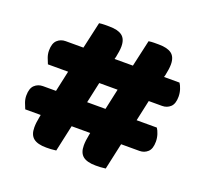

<svg xmlns="http://www.w3.org/2000/svg" viewBox="-110 -744 933 875"><g transform="rotate(20 357.0 -306.5)"><path d="M484 -1Q470 1 458.5 1.5Q447 2 436 2Q394 2 374 -14Q354 -30 354 -66Q354 -89 360 -118L362 -129H272L244 -1Q230 1 218.5 1.5Q207 2 196 2Q154 2 134 -14Q114 -30 114 -66Q114 -89 120 -118L122 -129H47Q42 -140 36 -156.5Q30 -173 30 -190Q30 -225 46.5 -240.5Q63 -256 87 -256H150L172 -357H74Q69 -368 63 -384.5Q57 -401 57 -418Q57 -453 73.5 -468.5Q90 -484 114 -484H200L229 -613Q243 -615 255 -615Q267 -615 278 -615Q320 -615 340.5 -599.5Q361 -584 361 -548Q361 -537 359 -523Q357 -509 354 -495L351 -484H440L469 -613Q483 -615 495 -615Q507 -615 518 -615Q560 -615 580.5 -599.5Q601 -584 601 -548Q601 -537 599 -523Q597 -509 594 -495L591 -484H666Q673 -474 678.5 -457Q684 -440 684 -422Q684 -387 667.5 -372Q651 -357 628 -357H563L541 -256H639Q646 -246 651.5 -229Q657 -212 657 -194Q657 -159 640.5 -144Q624 -129 601 -129H512ZM301 -256H390L412 -357H323Z"/></g></svg>

Font: Baloo
Style: Regular
Weight: 400
Designer: Sarang Kulkarni and Ek Type
Foundry: Ek Type
Version: Version 1.443;PS 1.000;hotconv 16.6.51;makeotf.lib2.5.65220;